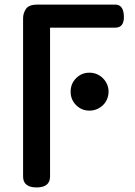

<svg xmlns="http://www.w3.org/2000/svg" viewBox="-20 -814 591 840"><path d="M199 -42Q199 6 140 6Q81 6 81 -42V-734Q81 -757 94 -775.5Q107 -794 144 -794H484Q520 -794 522 -744Q524 -693 484 -693H199ZM455 -413Q455 -396 448.5 -380.5Q442 -365 430.5 -354Q419 -343 404 -336.5Q389 -330 371 -330Q337 -330 313 -354Q289 -378 289 -413Q289 -448 313 -472Q337 -496 371 -496Q389 -496 404 -489.5Q419 -483 430.5 -471.5Q442 -460 448.5 -445Q455 -430 455 -413Z"/></svg>

Font: Gugi
Style: Regular
Weight: 400
Designer: HBKIM, TJKIM
Foundry: TAE System & Typefaces Co.
Version: Version 3.00